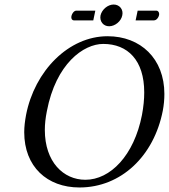

<svg xmlns="http://www.w3.org/2000/svg" viewBox="-20 -818 746 848"><path d="M699 -329C704 -355 706 -380 706 -403C706 -559 601 -658 455 -658C284 -658 133 -506 95 -310C90 -283 87 -258 87 -234C87 -82 188 10 331 10C515 10 660 -129 699 -329ZM436 -624C544 -624 617 -552 617 -410C617 -380 614 -347 607 -310C572 -131 467 -24 357 -24C260 -24 178 -103 178 -244C178 -270 181 -297 187 -327C227 -537 349 -624 436 -624ZM424 -750C419 -724 436 -702 462 -702C488 -702 515 -724 520 -750C526 -776 508 -798 482 -798C456 -798 430 -776 424 -750ZM392 -728 401 -771H317C305 -771 295 -753 295 -742C295 -735 298 -728 307 -728ZM588 -771 579 -728H660C673 -728 683 -745 683 -756C683 -763 679 -771 670 -771Z"/></svg>

Font: Libertinus Serif
Style: Italic
Weight: 400
Italic angle: -12°
Designer: Philipp H. Poll, Khaled Hosny
Foundry: Caleb Maclennan
Version: Version 7.050;RELEASE